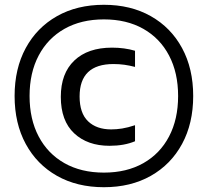

<svg xmlns="http://www.w3.org/2000/svg" viewBox="-20 -771 868 802"><path d="M414 11Q302 11 218 -36.5Q134 -84 87.5 -169.8Q41 -255.5 41 -370Q41 -484.5 87.5 -570.2Q134 -656 218 -703.5Q302 -751 414 -751Q526 -751 610 -703.5Q694 -656 740.5 -570.2Q787 -484.5 787 -370Q787 -255.5 740.5 -169.8Q694 -84 610 -36.5Q526 11 414 11ZM414 -50Q509 -50 578.8 -89.5Q648.5 -129 686.2 -201Q724 -273 724 -370Q724 -467 686.2 -539Q648.5 -611 578.8 -650.5Q509 -690 414 -690Q319 -690 249.2 -650.5Q179.5 -611 141.5 -539Q103.5 -467 103.5 -370Q103.5 -273 141.5 -201Q179.5 -129 249.2 -89.5Q319 -50 414 -50ZM437.5 -162Q345.5 -162 289.8 -214.2Q234 -266.5 234 -366.5Q234 -464.5 290.5 -518.2Q347 -572 448 -572Q500 -572 544 -559V-491.5Q521 -497.5 499.5 -500.5Q478 -503.5 454 -503.5Q312.5 -503.5 312.5 -368Q312.5 -298.5 347.8 -264.5Q383 -230.5 444.5 -230.5Q466 -230.5 490 -234.2Q514 -238 544 -248V-181Q499 -162 437.5 -162Z"/></svg>

Font: Encode Sans Condensed Medium
Style: Regular
Weight: 500
Width: 3
Designer: Multiple Designers
Foundry: Impallari Type
Version: Version 3.000; ttfautohint (v1.8.3) -l 8 -r 50 -G 200 -x 14 